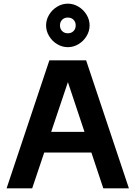

<svg xmlns="http://www.w3.org/2000/svg" viewBox="-20 -1030 741 1050"><path d="M250 -700H451L685 0H545L319 -678H384L156 0H16ZM164 -309H537V-196H164ZM232 -891Q232 -922 248.6 -949.4Q265.1 -976.9 292.6 -993.4Q320 -1010 351 -1010Q382 -1010 409.4 -993.4Q436.9 -976.9 453.4 -949.4Q470 -922 470 -891Q470 -860 453.4 -832.6Q436.9 -805.1 409.4 -788.6Q382 -772 351 -772Q320 -772 292.6 -788.6Q265.1 -805.1 248.6 -832.6Q232 -860 232 -891ZM394 -891Q394 -910 382 -922Q370 -934 351 -934Q332 -934 320 -922Q308 -910 308 -891Q308 -872 320 -860Q332 -848 351 -848Q370 -848 382 -860Q394 -872 394 -891Z"/></svg>

Font: Uncut Sans Variable
Style: Regular
Weight: 400
Designer: Kasper Nordkvist
Foundry: UNCUT.wtf
Version: Version 1.304;Glyphs 3.2 (3246)